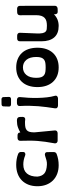

<svg xmlns="http://www.w3.org/2000/svg" viewBox="871 -1670 813 2595"><g transform="rotate(-90 1277.5 -372.5)"><path d="M471 -440Q412 -464 352 -464Q271 -464 229.5 -414.5Q188 -365 188 -274Q194 -212 230 -180.5Q266 -149 349 -145Q378 -143 408.5 -151Q439 -159 471 -170Q490 -176 504.5 -168.5Q519 -161 519 -139L520 -54Q520 -23 493 -13Q422 14 342 14Q277 14 224.5 -6.5Q172 -27 135 -64.5Q98 -102 78 -155Q58 -208 58 -273Q58 -339 78 -392Q98 -445 135.5 -482.5Q173 -520 226.5 -540Q280 -560 348 -560Q426 -560 492 -535Q521 -524 521 -495V-469Q521 -447 505.5 -439.5Q490 -432 471 -440Z M951 -439Q942 -441 933 -441Q924 -441 912 -441Q877 -441 853 -435.5Q829 -430 814 -416Q799 -402 792.5 -377.5Q786 -353 786 -314L812 -39Q814 -21 803 -10.5Q792 0 773 0H675Q655 0 645 -12Q635 -24 638 -42Q651 -112 658.5 -165.5Q666 -219 670 -270Q674 -321 674 -376Q674 -431 672 -504Q671 -521 681.5 -531.5Q692 -542 711 -542H745Q762 -542 773 -534Q784 -526 784 -509Q784 -502 790 -507Q814 -522 852.5 -536Q891 -550 939 -550Q945 -550 949.5 -550Q954 -550 961 -549Q978 -547 986 -536Q994 -525 994 -511Q994 -499 995 -485Q996 -471 993 -460Q990 -449 980.5 -442.5Q971 -436 951 -439Z M1165 -630Q1151 -630 1142.5 -637.5Q1134 -645 1135 -659L1137 -730Q1138 -758 1167 -758L1233 -759Q1247 -759 1255 -751Q1263 -743 1263 -731L1265 -659Q1266 -645 1257.5 -637.5Q1249 -630 1235 -630ZM1150 5Q1132 5 1120 -5Q1108 -15 1111 -36Q1120 -95 1127.5 -150Q1135 -205 1139.5 -261.5Q1144 -318 1145 -379.5Q1146 -441 1142 -514Q1141 -531 1153 -540.5Q1165 -550 1182 -550H1224Q1242 -550 1253.5 -539.5Q1265 -529 1263 -510Q1257 -456 1253.5 -393Q1250 -330 1251.5 -267Q1253 -204 1259.5 -145Q1266 -86 1280 -38Q1286 -16 1273 -5.5Q1260 5 1243 5Z M1664 14Q1601 14 1552 -6Q1503 -26 1468.5 -63.5Q1434 -101 1416 -154Q1398 -207 1398 -273Q1398 -339 1416 -392.5Q1434 -446 1468.5 -483Q1503 -520 1552 -540Q1601 -560 1664 -560Q1726 -560 1775.5 -540Q1825 -520 1859.5 -483Q1894 -446 1912 -392.5Q1930 -339 1930 -273Q1930 -207 1912 -154Q1894 -101 1859.5 -63.5Q1825 -26 1775.5 -6Q1726 14 1664 14ZM1664 -469Q1601 -469 1562 -422.5Q1523 -376 1523 -288Q1523 -247 1532 -222Q1541 -197 1559 -183.5Q1577 -170 1603 -166Q1629 -162 1664 -162Q1698 -162 1724.5 -166Q1751 -170 1769 -183.5Q1787 -197 1796 -222Q1805 -247 1805 -288Q1805 -376 1766 -422.5Q1727 -469 1664 -469Z M2420 1Q2400 2 2391 -9.5Q2382 -21 2382 -37V-50Q2318 14 2224 14Q2121 14 2069 -46.5Q2017 -107 2017 -219V-509Q2017 -547 2056 -547H2093Q2111 -547 2122 -537Q2133 -527 2132 -509L2123 -286Q2121 -234 2127 -205.5Q2133 -177 2146.5 -163.5Q2160 -150 2180.5 -147.5Q2201 -145 2228 -145Q2261 -145 2287.5 -151.5Q2314 -158 2332.5 -175Q2351 -192 2360.5 -220.5Q2370 -249 2370 -294L2369 -510Q2369 -528 2380.5 -537.5Q2392 -547 2409 -547L2457 -548Q2474 -548 2485 -538Q2496 -528 2496 -511L2497 -38Q2497 -21 2486 -11Q2475 -1 2457 0Z"/></g></svg>

Font: OpenDyslexic3
Style: Bold
Weight: 700
Designer: Abelardo Gonzalez
Version: Version 1.000;PS 001.001;hotconv 1.0.56